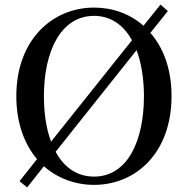

<svg xmlns="http://www.w3.org/2000/svg" viewBox="-20 -786 817 835"><path d="M171 -368C171 -562 244 -717 389 -717C463 -717 518 -676 554 -611L202 -170C181 -226 171 -294 171 -368ZM574 -568C595 -511 606 -442 606 -368C606 -172 534 -18 389 -18C314 -18 258 -59 222 -126ZM389 -753C208 -753 51 -613 51 -368C51 -251 86 -159 141 -94L65 2L98 29L171 -63C231 -10 308 18 389 18C571 18 726 -121 726 -368C726 -485 691 -578 634 -643L710 -738L678 -766L604 -674C545 -726 470 -753 389 -753Z"/></svg>

Font: Noto Serif HK SemiBold
Style: Regular
Weight: 600
Designer: Ryoko NISHIZUKA 西塚涼子 (kana & ideographs); Frank Grießhammer (Latin, Greek & Cyrillic); Wenlong ZHANG 张文龙 (bopomofo); San
Foundry: Adobe
Version: Version 2.001;hotconv 1.1.0;makeotfexe 2.6.0